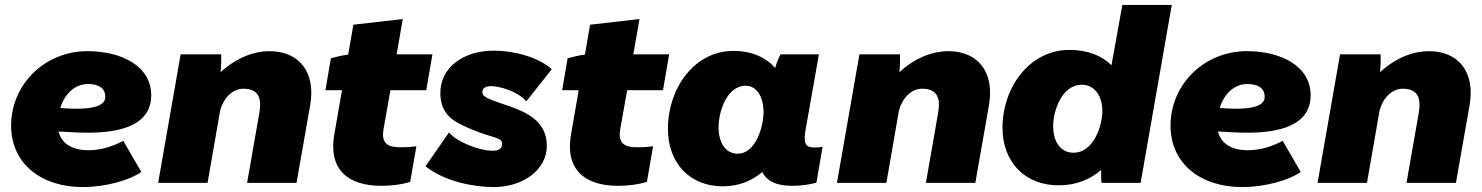

<svg xmlns="http://www.w3.org/2000/svg" viewBox="-20 -740 5998 777"><path d="M314 17C412 17 506 -12 552 -44L479 -170C439 -149 391 -132 338 -132C279 -132 230 -154 217 -208C261 -205 301 -203 337 -203C506 -203 592 -254 592 -354C592 -474 470 -533 334 -533C160 -533 25 -397 25 -232C25 -75 150 17 314 17ZM224 -303C241 -359 282 -400 336 -400C374 -400 406 -387 406 -348C406 -310 352 -300 291 -300C269 -300 246 -301 224 -303Z M620 0H820L871 -293C885 -344 921 -381 965 -381C1032 -381 1038 -334 1030 -286L980 0H1180L1235 -313C1259 -448 1191 -533 1070 -533C1010 -533 938 -508 873 -448C875 -473 876 -498 875 -520H711Z M1523 12C1561 12 1606 7 1640 -4L1665 -148C1650 -146 1625 -144 1604 -144C1558 -144 1521 -152 1532 -217L1560 -375H1705L1730 -520H1585L1610 -663L1410 -640L1389 -519C1364 -516 1336 -509 1319 -504L1297 -375H1364L1333 -197C1308 -56 1386 12 1523 12Z M1978 17C2097 17 2193 -53 2193 -150C2193 -249 2111 -286 2039 -311C1981 -332 1932 -343 1932 -366C1932 -384 1945 -393 1976 -391C2027 -386 2084 -361 2110 -330L2213 -460C2158 -509 2060 -535 1978 -535C1854 -535 1762 -466 1762 -364C1762 -297 1795 -262 1838 -240C1959 -178 2012 -190 2012 -158C2012 -139 1998 -130 1975 -130C1915 -130 1828 -167 1797 -204L1702 -67C1783 -3 1902 17 1978 17Z M2481 12C2519 12 2564 7 2598 -4L2623 -148C2608 -146 2583 -144 2562 -144C2516 -144 2479 -152 2490 -217L2518 -375H2663L2688 -520H2543L2568 -663L2368 -640L2347 -519C2322 -516 2294 -509 2277 -504L2255 -375H2322L2291 -197C2266 -56 2344 12 2481 12Z M3186 12C3221 12 3258 7 3284 -1L3309 -146C3299 -144 3289 -143 3277 -143C3236 -143 3231 -162 3241 -220L3294 -520H3139C3131 -507 3123 -486 3117 -465C3079 -508 3022 -534 2948 -534C2789 -534 2683 -382 2683 -219C2683 -80 2771 14 2905 14C2971 14 3024 -9 3065 -44C3083 -7 3122 12 3186 12ZM2998 -393C3041 -393 3070 -350 3070 -286C3070 -231 3040 -118 2965 -118C2917 -118 2888 -161 2888 -226C2888 -284 2919 -393 2998 -393Z M3367 0H3567L3618 -293C3632 -344 3668 -381 3712 -381C3779 -381 3785 -334 3777 -286L3727 0H3927L3982 -313C4006 -448 3938 -533 3817 -533C3757 -533 3685 -508 3620 -448C3622 -473 3623 -498 3622 -520H3458Z M4438 0H4596L4722 -720H4522L4478 -476C4439 -515 4381 -538 4308 -538C4146 -538 4037 -386 4037 -223C4037 -84 4128 10 4264 10C4337 10 4393 -15 4436 -52C4436 -32 4436 -11 4438 0ZM4358 -397C4408 -397 4441 -354 4441 -290C4441 -235 4408 -122 4324 -122C4273 -122 4242 -165 4242 -230C4242 -288 4275 -397 4358 -397Z M5006 17C5104 17 5198 -12 5244 -44L5171 -170C5131 -149 5083 -132 5030 -132C4971 -132 4922 -154 4909 -208C4953 -205 4993 -203 5029 -203C5198 -203 5284 -254 5284 -354C5284 -474 5162 -533 5026 -533C4852 -533 4717 -397 4717 -232C4717 -75 4842 17 5006 17ZM4916 -303C4933 -359 4974 -400 5028 -400C5066 -400 5098 -387 5098 -348C5098 -310 5044 -300 4983 -300C4961 -300 4938 -301 4916 -303Z M5312 0H5512L5563 -293C5577 -344 5613 -381 5657 -381C5724 -381 5730 -334 5722 -286L5672 0H5872L5927 -313C5951 -448 5883 -533 5762 -533C5702 -533 5630 -508 5565 -448C5567 -473 5568 -498 5567 -520H5403Z"/></svg>

Font: Fixel Display Black
Style: Italic
Weight: 900
Italic angle: -10°
Designer: AlfaBravo + MacPaw
Foundry: Kyrylo Tkachov, Marchela Mozhyna, Serhii Makarenko, Maria Weinstein, Zakhar Kryvoshyya
Version: Version 1.210;Glyphs 3.2 (3217)